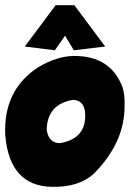

<svg xmlns="http://www.w3.org/2000/svg" viewBox="-20 -722 504 745"><path d="M268.6 -504.9Q410.2 -504.9 455.6 -382.8Q464.8 -354.5 463.4 -310.1Q463.4 -168.9 345.7 -49.8Q287.1 5.9 179.2 2.9Q17.1 -1.5 0.5 -196.3Q-8.3 -372.1 127.9 -460.9Q202.1 -504.9 268.6 -504.9ZM161.1 -217.8Q169.4 -166.5 212.4 -166.5Q306.2 -182.1 310.5 -265.1Q314 -332.5 263.2 -334.5Q163.1 -317.9 161.1 -217.8ZM76.2 -541.5 195.8 -701.7H268.6L388.2 -541.5L266.6 -526.9L232.4 -583.5L192.9 -526.9Z"/></svg>

Font: Lapsus Pro (theguybrush.com)
Style: Bold
Weight: 700
Designer: Jose Roses
Version: Version 1.00 February 9, 2018, initial release